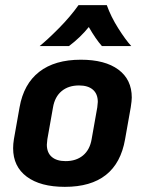

<svg xmlns="http://www.w3.org/2000/svg" viewBox="-20 -714 562 746"><path d="M31 -138Q31 -155 34 -173L56 -297Q72 -388 132.5 -435Q193 -482 294 -482Q388 -482 440 -443.5Q492 -405 492 -335Q492 -323 488 -297L466 -173Q434 12 232 12Q137 12 84 -27.5Q31 -67 31 -138ZM336 -173 358 -297Q360 -313 360 -318Q360 -349 341 -365.5Q322 -382 287 -382Q246 -382 219.5 -360Q193 -338 186 -297L164 -173Q162 -157 162 -152Q162 -121 181 -104.5Q200 -88 235 -88Q276 -88 302.5 -110Q329 -132 336 -173ZM285 -694H395Q411 -649 439.5 -604Q468 -559 490 -535H376Q352 -562 325 -609Q292 -568 248 -535H134Q166 -561 209.5 -605Q253 -649 285 -694Z"/></svg>

Font: KoHo
Style: Bold Italic
Weight: 700
Italic angle: -10°
Version: Version 1.000; ttfautohint (v1.6)